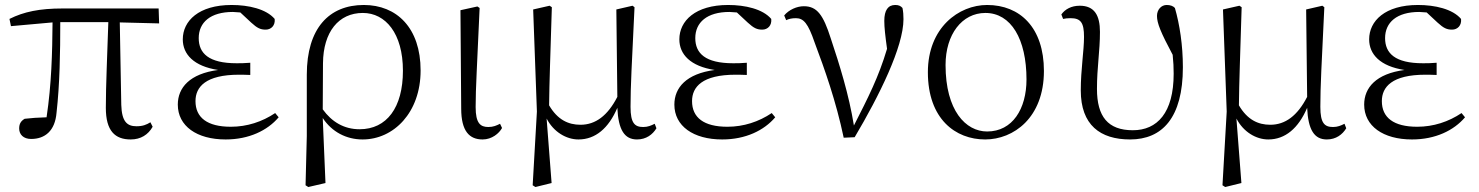

<svg xmlns="http://www.w3.org/2000/svg" viewBox="-20 -546 5939 771"><path d="M505 14C545 14 575 -5 593 -37L584 -55C568 -45 553 -39 528 -39C490 -39 469 -58 467 -125L461 -456L619 -452L617 -512H232C139 -512 76 -499 18 -470L24 -441L191 -456C190 -335 187 -208 167 -75C132 -74 104 -72 79 -69C64 -60 57 -49 57 -30C57 -6 74 12 105 12C161 12 201 -21 207 -93C220 -208 222 -335 222 -457H415C411 -329 405 -204 405 -113C405 -20 442 14 505 14Z M886 14C980 14 1054 -22 1099 -75L1085 -92C1033 -57 972 -37 907 -37C812 -37 765 -74 765 -140C765 -197 806 -246 940 -246C951 -246 960 -246 985 -245V-294C961 -292 946 -292 930 -292C818 -292 778 -332 778 -393C778 -456 825 -498 915 -498L945 -496L989 -455C1013 -433 1026 -427 1047 -427C1069 -427 1086 -444 1083 -470C1049 -510 978 -526 910 -526C778 -526 714 -462 714 -388C714 -328 758 -280 856 -265C742 -250 694 -194 694 -126C694 -40 770 14 886 14Z M1207 198 1218 205 1287 189 1276 -72C1313 -16 1371 14 1436 14C1561 14 1669 -94 1669 -263C1669 -434 1573 -526 1441 -526C1301 -526 1212 -432 1212 -246V0ZM1276 -107 1277 -292C1278 -418 1340 -494 1437 -494C1528 -494 1598 -412 1598 -262C1598 -114 1533 -27 1424 -27C1361 -27 1312 -57 1276 -107Z M1918 14C1955 14 1984 -10 1996 -32L1988 -49C1974 -42 1961 -36 1941 -36C1909 -36 1890 -51 1890 -116C1890 -195 1896 -282 1906 -514L1897 -520L1829 -505L1832 -110C1832 -19 1865 14 1918 14Z M2303 14C2371 14 2424 -31 2459 -113C2463 -24 2488 14 2538 14C2575 14 2601 -6 2616 -31L2609 -49C2595 -42 2582 -36 2563 -36C2529 -36 2512 -51 2512 -117C2512 -198 2517 -288 2528 -517L2520 -523L2455 -508L2459 -157C2420 -81 2371 -45 2311 -45C2262 -45 2219 -65 2185 -123C2186 -219 2190 -317 2196 -517L2187 -523L2121 -508L2136 -98L2119 198L2130 205L2195 189L2175 -70C2203 -16 2254 14 2303 14Z M2880 14C2974 14 3048 -22 3093 -75L3079 -92C3027 -57 2966 -37 2901 -37C2806 -37 2759 -74 2759 -140C2759 -197 2800 -246 2934 -246C2945 -246 2954 -246 2979 -245V-294C2955 -292 2940 -292 2924 -292C2812 -292 2772 -332 2772 -393C2772 -456 2819 -498 2909 -498L2939 -496L2983 -455C3007 -433 3020 -427 3041 -427C3063 -427 3080 -444 3077 -470C3043 -510 2972 -526 2904 -526C2772 -526 2708 -462 2708 -388C2708 -328 2752 -280 2850 -265C2736 -250 2688 -194 2688 -126C2688 -40 2764 14 2880 14Z M3368 7 3412 5C3511 -162 3608 -358 3608 -469C3608 -486 3607 -499 3604 -514C3597 -522 3589 -526 3575 -526C3546 -526 3531 -505 3531 -462C3531 -436 3535 -401 3542 -350C3508 -236 3467 -156 3409 -42C3389 -166 3351 -287 3316 -392C3286 -486 3261 -521 3208 -521C3180 -521 3148 -507 3129 -484L3137 -465C3147 -470 3160 -473 3176 -473C3207 -473 3225 -452 3251 -376C3292 -267 3337 -140 3368 7Z M3936 14C4050 14 4172 -73 4172 -261C4172 -435 4076 -526 3944 -526C3830 -526 3706 -435 3706 -256C3706 -68 3817 14 3936 14ZM3944 -18C3858 -18 3777 -102 3777 -285C3777 -408 3843 -494 3937 -494C4040 -494 4102 -389 4102 -227C4102 -109 4046 -18 3944 -18Z M4518 14C4647 14 4730 -73 4730 -276C4730 -365 4717 -448 4698 -514C4691 -522 4679 -526 4665 -526C4643 -526 4626 -507 4626 -482C4626 -453 4641 -416 4689 -326C4692 -298 4693 -274 4693 -250C4693 -93 4627 -23 4529 -23C4429 -23 4385 -78 4385 -189C4385 -276 4397 -340 4397 -418C4397 -484 4375 -523 4316 -523C4282 -523 4257 -509 4242 -488L4249 -470C4257 -472 4268 -473 4279 -473C4320 -473 4333 -455 4333 -398C4333 -342 4320 -267 4320 -183C4320 -44 4398 14 4518 14Z M5073 14C5141 14 5194 -31 5229 -113C5233 -24 5258 14 5308 14C5345 14 5371 -6 5386 -31L5379 -49C5365 -42 5352 -36 5333 -36C5299 -36 5282 -51 5282 -117C5282 -198 5287 -288 5298 -517L5290 -523L5225 -508L5229 -157C5190 -81 5141 -45 5081 -45C5032 -45 4989 -65 4955 -123C4956 -219 4960 -317 4966 -517L4957 -523L4891 -508L4906 -98L4889 198L4900 205L4965 189L4945 -70C4973 -16 5024 14 5073 14Z M5650 14C5744 14 5818 -22 5863 -75L5849 -92C5797 -57 5736 -37 5671 -37C5576 -37 5529 -74 5529 -140C5529 -197 5570 -246 5704 -246C5715 -246 5724 -246 5749 -245V-294C5725 -292 5710 -292 5694 -292C5582 -292 5542 -332 5542 -393C5542 -456 5589 -498 5679 -498L5709 -496L5753 -455C5777 -433 5790 -427 5811 -427C5833 -427 5850 -444 5847 -470C5813 -510 5742 -526 5674 -526C5542 -526 5478 -462 5478 -388C5478 -328 5522 -280 5620 -265C5506 -250 5458 -194 5458 -126C5458 -40 5534 14 5650 14Z"/></svg>

Font: Noto Serif CJK HK Light
Style: Regular
Weight: 300
Designer: Ryoko NISHIZUKA 西塚涼子 (kana & ideographs); Frank Grießhammer (Latin, Greek & Cyrillic); Wenlong ZHANG 张文龙 (bopomofo); San
Foundry: Adobe
Version: Version 2.001;hotconv 1.1.0;makeotfexe 2.6.0